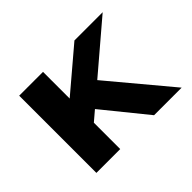

<svg xmlns="http://www.w3.org/2000/svg" viewBox="-135 -966 1231 1231"><g transform="rotate(-45 480.5 -350.0)"><path d="M275 -175 206 -336 635 -700H891ZM134 0V-700H350V0ZM657 0 378 -344 509 -476 907 0Z"/></g></svg>

Font: Lexend Mega Black
Style: Regular
Weight: 900
Version: Version 1.007